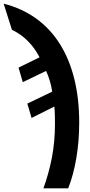

<svg xmlns="http://www.w3.org/2000/svg" viewBox="-100 -785 488 1045"><path d="M136.2 240.2Q164.6 163.1 181.9 75.9Q199.2 -11.2 199.2 -113.8Q199.2 -135.3 198.5 -160.4Q197.8 -185.5 195.8 -205.1L71.8 -143.1L48.8 -221.2L184.1 -286.1Q179.7 -316.9 170.9 -345.7Q162.1 -374.5 150.9 -398.9L23.9 -337.9L1 -417L115.2 -473.1Q98.6 -505.4 76.7 -533.2Q54.7 -561 26.9 -583.7Q-1 -606.4 -35.2 -623L-80.1 -765.1Q20.5 -739.3 97.2 -683.8Q173.8 -628.4 225.8 -545.7Q277.8 -462.9 304.4 -355.5Q331.1 -248 331.1 -118.2Q331.1 -16.6 315.4 75.7Q299.8 168 271 240.2Z"/></svg>

Font: Open Sans Condensed
Style: Regular
Weight: 400
Width: 3
Designer: Monotype Design Team
Foundry: Monotype Imaging Inc.
Version: Version 3.000